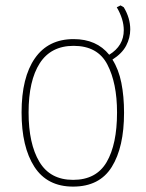

<svg xmlns="http://www.w3.org/2000/svg" viewBox="-20 -682 540 712"><path d="M251 10Q349 10 394.5 -63Q440 -136 440 -264Q440 -325 430 -375Q420 -425 397 -461Q433 -484 448 -513Q463 -542 463 -573Q463 -615 439 -655L427 -662L413 -655Q439 -611 439 -570Q439 -512 385 -479Q338 -537 253 -537Q159 -537 109.5 -466Q60 -395 60 -265Q60 -137 107.5 -63.5Q155 10 251 10ZM86 -265Q86 -383 127.5 -447.5Q169 -512 253 -512Q342 -512 378 -443Q414 -374 414 -265Q414 -147 375.5 -81Q337 -15 251 -15Q166 -15 126 -82Q86 -149 86 -265Z"/></svg>

Font: Noto Sans Mono UI Condensed Thin
Style: Regular
Weight: 250
Width: 3
Designer: Monotype Design team
Foundry: Monotype Imaging Inc.
Version: 1.000